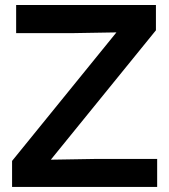

<svg xmlns="http://www.w3.org/2000/svg" viewBox="-20 -740 670 760"><path d="M27.8 0V-103L440.9 -611.8L270 -608.9H43.9V-720.2H597.2V-620.1L181.2 -107.9L354 -110.8H602.1V0Z"/></svg>

Font: Aspekta 550
Style: Regular
Weight: 550
Designer: Ivo Dolenc
Version: Version 2.000